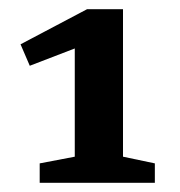

<svg xmlns="http://www.w3.org/2000/svg" viewBox="-20 -727 389 416"><path d="M142 -387.5V-622L44.5 -584.5L24.5 -631L168.5 -707H246.5V-387.5L315.5 -373V-331H66V-373Z"/></svg>

Font: Newsreader Caption Medium
Style: Regular
Weight: 500
Designer: Hugues Gentile
Foundry: Production Type
Version: Version 1.001